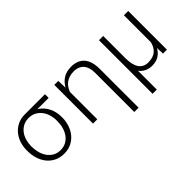

<svg xmlns="http://www.w3.org/2000/svg" viewBox="-27 -1094 1853 1853"><g transform="rotate(-45 900.0 -167.5)"><path d="M563.5 -478H410.2Q464.8 -443.8 493.4 -387.9Q522 -332 522.9 -263.2V-247.1Q522.5 -197.8 506.8 -151.4Q491.2 -105 461.7 -69.1Q432.1 -33.2 388.9 -11.7Q345.7 9.8 290 9.8Q234.4 9.8 191.2 -11.5Q147.9 -32.7 117.9 -69.1Q87.9 -105.5 72.3 -153.8Q56.6 -202.1 56.2 -255.9V-272Q56.6 -324.2 72.5 -370.6Q88.4 -417 118.4 -452.1Q148.4 -487.3 191.4 -507.8Q234.4 -528.3 288.6 -528.3H563.5ZM114.7 -255.9Q115.2 -213.9 126.5 -174.8Q137.7 -135.7 159.7 -105.7Q181.6 -75.7 214.1 -57.6Q246.6 -39.6 290 -39.6Q333 -39.6 365.5 -57.6Q397.9 -75.7 419.9 -105.7Q441.9 -135.7 453.1 -174.8Q464.4 -213.9 464.4 -255.9V-272Q464.4 -312.5 452.6 -349.6Q440.9 -386.7 418.7 -415.3Q396.5 -443.8 364 -460.9Q331.5 -478 289.1 -478Q247.1 -478 214.6 -460.9Q182.1 -443.8 160.2 -415.3Q138.2 -386.7 126.7 -349.6Q115.2 -312.5 114.7 -272Z M745.1 -528.3 748.5 -432.1Q774.4 -480 818.4 -508.8Q862.3 -537.6 926.3 -538.1Q1017.6 -538.1 1063.5 -485.4Q1109.4 -432.6 1110.4 -332.5V202.6H1051.8V-332Q1051.8 -368.7 1043.5 -397.5Q1035.2 -426.3 1018.1 -446.5Q1001 -466.8 974.9 -477.5Q948.7 -488.3 913.1 -488.3Q879.9 -488.3 853.8 -479.5Q827.6 -470.7 807.4 -455.6Q787.1 -440.4 772.7 -419.2Q758.3 -397.9 749.5 -373V0H690.9V-528.3Z M1358.4 -528.3V-219.2Q1358.9 -176.8 1366.7 -143.3Q1374.5 -109.9 1390.1 -86.9Q1405.8 -64 1429.7 -51.8Q1453.6 -39.6 1486.8 -39.6Q1522 -39.6 1548.1 -48.3Q1574.2 -57.1 1592.8 -73.2Q1611.3 -89.4 1623 -111.6Q1634.8 -133.8 1641.1 -160.6V-528.3H1699.7V0H1646.5L1643.1 -79.1Q1620.6 -38.1 1583.5 -14.4Q1546.4 9.3 1491.2 9.8Q1447.3 9.8 1413.8 -7.1Q1380.4 -23.9 1358.4 -53.7V203.1H1300.8V-528.3Z"/></g></svg>

Font: Roboto Mono Light
Style: Regular
Weight: 300
Designer: Google
Version: Version 2.000985; 2015; ttfautohint (v1.3)